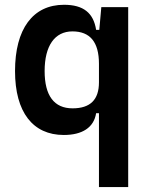

<svg xmlns="http://www.w3.org/2000/svg" viewBox="-20 -547 626 792"><path d="M243.2 9.8C318.8 9.8 367.2 -20.5 376.5 -80.1H388.2V224.6H508.8V-517.6H397.9L389.6 -423.8H376.5C365.7 -493.2 324.7 -527.3 244.1 -527.3C115.7 -527.3 42 -427.7 42 -253.9C42 -84 115.7 9.8 243.2 9.8ZM388.2 -283.7V-207.5C388.2 -135.7 352.5 -100.1 279.3 -100.1C203.6 -100.1 164.1 -151.9 164.1 -253.9C164.1 -357.9 205.6 -417.5 278.8 -417.5C351.6 -417.5 388.2 -373.5 388.2 -283.7Z"/></svg>

Font: Cascadia Mono SemiBold
Style: Regular
Weight: 600
Monospace: yes
Designer: Aaron Bell
Foundry: Saja Typeworks
Version: Version 2404.023